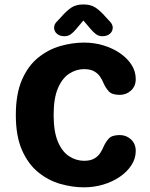

<svg xmlns="http://www.w3.org/2000/svg" viewBox="-20 -812 659 843"><path d="M349 10.5Q298 10.5 245.2 -4.5Q192.5 -19.5 148 -55.5Q103.5 -91.5 76.5 -153Q49.5 -214.5 49.5 -307Q49.5 -400 76.5 -461.8Q103.5 -523.5 148 -559.2Q192.5 -595 245.2 -610Q298 -625 349 -625Q393.5 -625 434 -612.8Q474.5 -600.5 506.8 -578.5Q539 -556.5 557.5 -527.5Q576 -498.5 576 -465Q576 -433.5 555.2 -414.5Q534.5 -395.5 506 -395.5Q471.5 -395.5 457.8 -410.8Q444 -426 435.5 -445Q429.5 -460 419.8 -474.8Q410 -489.5 393.2 -499Q376.5 -508.5 349 -508.5Q315 -508.5 284.2 -488.8Q253.5 -469 234.5 -425Q215.5 -381 215.5 -307Q215.5 -233.5 234.5 -189.2Q253.5 -145 284.2 -125.5Q315 -106 349 -106Q376.5 -106 393.2 -115.5Q410 -125 419.8 -139.8Q429.5 -154.5 435.5 -169.5Q444 -188.5 457.8 -203.8Q471.5 -219 506 -219Q534.5 -219 555.2 -199.8Q576 -180.5 576 -149.5Q576 -116 557.2 -87Q538.5 -58 506.5 -36Q474.5 -14 433.8 -1.8Q393 10.5 349 10.5ZM463 -717Q475 -704 475 -691Q475 -674.5 462.5 -663.8Q450 -653 430 -653Q413 -653 401 -662.2Q389 -671.5 378.5 -684L346 -722L314 -684Q303 -670.5 291.2 -661.8Q279.5 -653 262.5 -653Q242.5 -653 230 -663.8Q217.5 -674.5 217.5 -691Q217.5 -697 220.2 -703.8Q223 -710.5 229.5 -717L249 -738Q272.5 -765 293.5 -778.8Q314.5 -792.5 346 -792.5Q378 -792.5 398.8 -779Q419.5 -765.5 443.5 -738Z"/></svg>

Font: Sono Monospace
Style: Bold
Weight: 700
Designer: Tyler Finck
Foundry: Tyler Finck
Version: Version 2.112